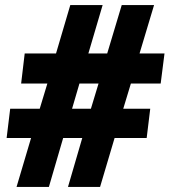

<svg xmlns="http://www.w3.org/2000/svg" viewBox="-20 -734 666 754"><path d="M45 0H172L228 -192H303L247 0H373L430 -192H556L570 -307H464L494 -406H611L626 -524H528L585 -714H458L401 -524H327L383 -714H256L200 -524H77L63 -406H166L136 -307H20L6 -192H102ZM263 -307 292 -406H367L337 -307Z"/></svg>

Font: Noto Sans SemiCondensed Black
Style: Italic
Weight: 900
Width: 4
Italic angle: -12°
Designer: Monotype Design Team
Foundry: Monotype Imaging Inc.
Version: Version 2.013